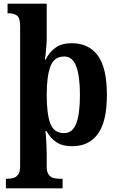

<svg xmlns="http://www.w3.org/2000/svg" viewBox="-20 -780 642 1040"><path d="M12 240V188H23Q39 188 54 183.5Q69 179 79 164.5Q89 150 89 122V-638Q89 -684 71.5 -696Q54 -708 28 -708H21V-760H233V-575Q233 -556 231 -529Q229 -502 226.5 -480.5Q224 -459 223 -457H227Q247 -497 280.5 -521.5Q314 -546 368 -546Q461 -546 510 -479Q559 -412 559 -266Q559 -122 510.5 -55Q462 12 371 12Q318 12 285 -10Q252 -32 232 -70H226Q227 -66 228.5 -45.5Q230 -25 231.5 1.5Q233 28 233 51V122Q233 151 243 165Q253 179 268 183.5Q283 188 298 188H319V240ZM327 -59Q373 -59 393 -111Q413 -163 413 -266Q413 -367 393 -420.5Q373 -474 328 -474Q273 -474 253 -420Q233 -366 233 -267Q233 -163 252.5 -111Q272 -59 327 -59Z"/></svg>

Font: Noto Serif Tamil SemiCondensed
Style: Bold Italic
Weight: 700
Width: 4
Italic angle: -12°
Designer: Indian Type Foundry, Tom Grace, and the Monotype Design Team
Foundry: Monotype Imaging Inc.
Version: Version 2.003; ttfautohint (v1.8.4.7-5d5b)